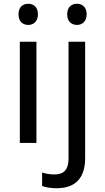

<svg xmlns="http://www.w3.org/2000/svg" viewBox="-20 -757 556 1017"><path d="M130 -737C101 -737 78 -720 78 -681C78 -643 101 -625 130 -625C157 -625 181 -643 181 -681C181 -720 157 -737 130 -737ZM336 -681C336 -643 359 -625 388 -625C415 -625 439 -643 439 -681C439 -720 415 -737 388 -737C359 -737 336 -720 336 -681ZM173 -536H85V0H173ZM280 240C385 240 431 180 431 80V-536H343V83C343 148 312 167 269 167C243 167 223 163 203 157V228C221 235 246 240 280 240Z"/></svg>

Font: Noto Sans Inscriptional Parthian
Style: Regular
Weight: 400
Designer: Monotype Design Team
Foundry: Monotype Imaging Inc.
Version: Version 2.003